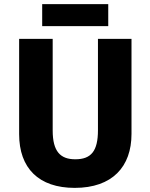

<svg xmlns="http://www.w3.org/2000/svg" viewBox="-20 -903 731 933"><path d="M506 -883H185V-776H506ZM619 -252V-714H456V-270C456 -169 423 -129 346 -129C274 -129 236 -166 236 -269V-714H73V-251C73 -86 168 10 343 10C526 10 619 -93 619 -252Z"/></svg>

Font: Noto Sans Gurmukhi UI SemiCondensed ExtraBold
Style: Regular
Weight: 800
Width: 4
Designer: Jelle Bosma - Monotype Design Team
Foundry: Monotype Imaging Inc.
Version: Version 2.004